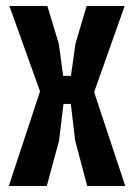

<svg xmlns="http://www.w3.org/2000/svg" viewBox="-20 -620 447 640"><path d="M9.4 0 113.4 -315.4 11.4 -600H137.9L175.9 -474.4L190.6 -367H216.4L231.6 -474.4L268.7 -600H395.5L293.8 -312.9L397.5 0H270.7L230.5 -151.6L216.1 -273.6H191.6L177 -151.6L135.9 0Z"/></svg>

Font: Big Shoulders Thin
Style: Regular
Weight: 100
Version: Version 2.002